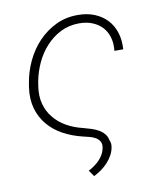

<svg xmlns="http://www.w3.org/2000/svg" viewBox="-82 -607 751 866"><g transform="rotate(-10 293.5 -173.5)"><path d="M333.5 -538.1Q277.8 -538.6 231.9 -516.4Q186 -494.1 150.9 -457.5Q115.7 -420.4 93.3 -372.8Q70.8 -325.2 62.5 -274.4L59.1 -253.4Q51.8 -200.7 64.2 -157.7Q76.7 -114.7 104 -82.5Q131.3 -49.8 171.6 -27.8Q211.9 -5.9 261.2 5.9Q274.9 9.3 289.8 12.9Q304.7 16.6 317.4 23.9Q329.1 31.2 335.7 42.7Q342.3 54.2 338.9 72.3Q335.9 87.9 328.4 101.1Q320.8 114.3 310.1 125.5Q299.3 136.7 286.1 146Q272.9 155.3 259.8 162.1L279.3 190.4Q296.9 181.6 313.7 169.7Q330.6 157.7 344.2 142.6Q357.9 127.9 367.4 110.1Q377 92.3 379.9 71.3Q380.9 62.5 379.4 55.2Q377.9 47.9 375 41.5Q372.1 25.9 362.8 14.4Q353.5 2.9 340.3 -5.4Q324.7 -14.6 305.9 -20.8Q287.1 -26.9 268.6 -31.7Q227.1 -41.5 193.1 -60.8Q159.2 -80.1 136.7 -108.4Q113.8 -136.2 104.2 -172.6Q94.7 -209 101.6 -253.9L105 -274.4Q112.8 -316.4 131.6 -357.2Q150.4 -397.9 179.7 -429.7Q208.5 -461.4 246.8 -480.7Q285.2 -500 332 -500Q366.2 -500 392.8 -489Q419.4 -478 437.5 -458.5Q455.1 -439 463.1 -411.4Q471.2 -383.8 467.3 -350.1H507.8Q510.7 -392.1 499.8 -426.5Q488.8 -460.9 465.8 -485.8Q442.9 -510.3 409.2 -524.2Q375.5 -538.1 333.5 -538.1Z"/></g></svg>

Font: Roboto Mono ExtraLight
Style: Italic
Weight: 250
Italic angle: -10°
Monospace: yes
Designer: Google
Version: Version 3.000